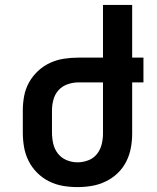

<svg xmlns="http://www.w3.org/2000/svg" viewBox="-20 -755 640 783"><path d="M296 8Q266 8 236.5 3Q207 -2 180 -15.5Q153 -29 131.5 -50.5Q110 -72 96.5 -99Q83 -126 78 -155.5Q73 -185 73 -215V-305Q73 -334 78.5 -363.5Q84 -393 98.5 -419Q113 -445 135 -465.5Q157 -486 184 -498.5Q211 -511 240.5 -515.5Q270 -520 300 -520H400V-735H519V-520H565V-419H519V-210Q519 -180 513.5 -151Q508 -122 494.5 -95.5Q481 -69 459.5 -48.5Q438 -28 411 -15Q384 -2 355 3Q326 8 296 8ZM296 -93Q318 -93 339.5 -101Q361 -109 375 -126.5Q389 -144 394.5 -166Q400 -188 400 -210V-419H300Q278 -419 256 -411.5Q234 -404 219 -387.5Q204 -371 198 -349Q192 -327 192 -305V-215Q192 -192 197 -169.5Q202 -147 216 -129Q230 -111 251.5 -102Q273 -93 296 -93Z"/></svg>

Font: Iosevka Extended
Style: Bold
Weight: 700
Width: 7
Monospace: yes
Designer: Belleve Invis
Foundry: Belleve Invis
Version: Version 32.5.0; ttfautohint (v1.8.4)